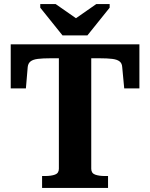

<svg xmlns="http://www.w3.org/2000/svg" viewBox="-20 -929 742 949"><path d="M289 -754H412L522 -891V-909H456L324 -817H387L255 -909H179V-891ZM271 -95V-641H231Q192 -641 167.5 -638Q143 -635 131 -625.5Q119 -616 117 -598L108 -492H33V-710H669V-492H594L584 -598Q583 -616 571 -625.5Q559 -635 534.5 -638Q510 -641 471 -641H431V-95Q431 -73 450 -66Q469 -59 498 -59H514V0H188V-59H203Q233 -59 252 -66Q271 -73 271 -95Z"/></svg>

Font: Roboto Serif 28pt SemiBold
Style: Regular
Weight: 600
Designer: Greg Gazdowicz
Foundry: Commercial Type
Version: Version 1.008